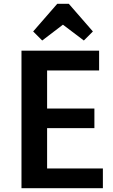

<svg xmlns="http://www.w3.org/2000/svg" viewBox="-20 -999 600 1019"><path d="M94 -730H506V-625H230V-423H481V-319H230V-105H526V0H94ZM204 -784 156 -832 284 -979H345L473 -832L425 -784L314 -868Z"/></svg>

Font: Sintony
Style: Bold
Weight: 700
Designer: Eduardo Rodriguez Tunni
Foundry: Eduardo Rodriguez Tunni
Version: Version 1.001